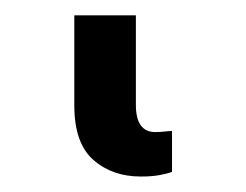

<svg xmlns="http://www.w3.org/2000/svg" viewBox="-20 30 317 247"><path d="M75.6 49.7H154.8V164.8Q154.8 199.9 179.7 199.9Q185.7 199.9 191.9 199.2Q198.2 198.5 201.3 198.5V251.1Q194.6 253.6 185 255.3Q175.4 257.1 161.2 257.1Q124.3 257.1 100 235.6Q75.6 214.1 75.6 165.8Z"/></svg>

Font: Inter UI Medium
Style: Regular
Weight: 500
Designer: Rasmus Andersson
Foundry: rsms
Version: 3.2;8d6f07862